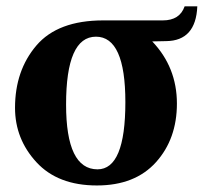

<svg xmlns="http://www.w3.org/2000/svg" viewBox="-20 -563 629 593"><path d="M281.2 -40Q367.2 -40 367.2 -247.6Q367.2 -449.7 276.4 -449.7Q184.1 -449.7 184.1 -240.2Q184.1 -40 281.2 -40ZM450.2 -435.1Q526.4 -355 526.4 -243.2Q526.4 -133.8 461.7 -62Q397 9.8 279.3 9.8Q158.7 9.8 92.5 -62Q26.4 -133.8 26.4 -230Q26.4 -345.2 92.5 -422.6Q158.7 -500 298.8 -500H482.9Q535.2 -500 550.3 -543.5H589.4Q585 -437 493.2 -436Z"/></svg>

Font: Munson
Style: Bold
Weight: 700
Designer: Paul James MIller
Foundry: High-Logic / Made with FontCreator
Version: Version 2.10;May 5, 2019;FontCreator 11.5.0.2430 64-bit